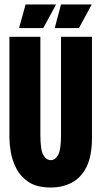

<svg xmlns="http://www.w3.org/2000/svg" viewBox="-20 -824 452 856"><path d="M206 12Q144 12 107.5 -12.5Q71 -37 52.5 -73.5Q34 -110 28 -147Q22 -184 22 -209V-660H160V-222Q160 -156 173 -133Q186 -110 206 -110Q226 -110 239 -133Q252 -156 252 -222V-660H390V-209Q390 -128 365.5 -79.5Q341 -31 299.5 -9.5Q258 12 206 12ZM173 -699H65L94 -804H230ZM332 -699H224L252 -804H389Z"/></svg>

Font: Bricolage Grotesque 48pt Condensed Bricolage Grotesque 48pt Condensed Regular
Style: Bold
Weight: 700
Width: 3
Designer: Mathieu Triay
Foundry: Atelier Triay
Version: Version 1.000; ttfautohint (v1.8.4.7-5d5b);gftools[0.9.32]